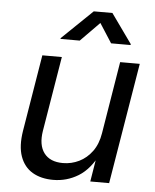

<svg xmlns="http://www.w3.org/2000/svg" viewBox="-54 -799 689 852"><g transform="rotate(5 291.0 -372.5)"><path d="M214.4 7.3Q160.2 7.3 122.1 -15.1Q84 -37.6 67.6 -83.5Q51.3 -129.4 62.5 -198.2L118.7 -539.1H205.6L150.4 -205.6Q140.1 -142.1 166.7 -106.4Q193.4 -70.8 251 -70.8Q289.1 -70.8 323 -87.4Q356.9 -104 380.9 -136.7Q404.8 -169.4 412.6 -217.8L465.3 -539.1H552.7L463.4 0H379.4L400.9 -130.9H415Q377.9 -55.7 326.4 -24.2Q274.9 7.3 214.4 7.3ZM278.3 -618.7H192.4L193.4 -622.6L329.1 -753.4H412.1L505.4 -622.6L504.4 -618.7H418L362.8 -704.6Z"/></g></svg>

Font: Inter 18pt
Style: Italic
Weight: 400
Italic angle: -9.3988°
Designer: Rasmus Andersson
Foundry: rsms
Version: Version 4.001;git-66647c0bb